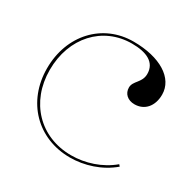

<svg xmlns="http://www.w3.org/2000/svg" viewBox="-125 -640 754 762"><g transform="rotate(30 252.5 -259.5)"><path d="M277.5 -522.5C136.5 -522.5 32.5 -412 32.5 -259C32.5 -106.5 139.5 2.5 287.5 2.5C353.5 2.5 424 -19.5 477.5 -65L471 -72.5C419.5 -29 351.5 -7.5 287.5 -7.5C145 -7.5 45 -112 45 -259C45 -407 142 -512.5 276 -512.5C342.5 -512.5 388.5 -491.5 388.5 -438C388.5 -397.5 352 -386.5 352 -355.5C352 -327.5 373 -308.5 404 -308.5C450 -308.5 480.5 -343.5 480.5 -396.5C480.5 -472 399.5 -522.5 277.5 -522.5Z"/></g></svg>

Font: ZnikomitNo24
Style: Regular
Weight: 500
Designer: gluk
Foundry: gluk
Version: Version 0.55